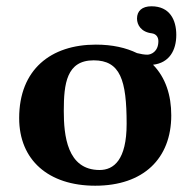

<svg xmlns="http://www.w3.org/2000/svg" viewBox="-20 -581 618 611"><path d="M41 -205C41 -72 134 10 283 10C436 10 525 -76 525 -214C525 -278 507 -334 467 -375C519 -381 541 -421 541 -470C541 -518 520 -561 462 -561C432 -561 416 -546 416 -522C416 -502 429 -479 463 -475C477 -473 484 -463 484 -450C484 -416 460 -407 449 -407C439 -407 428 -409 416 -412C381 -429 338 -439 285 -439C142 -439 41 -360 41 -205ZM278 -389C363 -389 383 -326 383 -187C383 -72 342 -40 297 -40C193 -40 183 -151 183 -228C183 -315 192 -389 278 -389Z"/></svg>

Font: Libertinus Sans
Style: Bold
Weight: 700
Designer: Philipp H. Poll, Khaled Hosny
Foundry: Caleb Maclennan
Version: Version 7.050;RELEASE